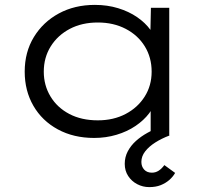

<svg xmlns="http://www.w3.org/2000/svg" viewBox="-20 -554 857 785"><path d="M365 10Q281 10 216.5 -25Q152 -60 116.5 -121.5Q81 -183 81 -261Q81 -341 118.5 -402.5Q156 -464 220.5 -499Q285 -534 368 -534Q419 -534 463 -520.5Q507 -507 540.5 -484Q574 -461 595 -432Q616 -403 619 -375L594 -381L597 -522H672V0H596V-139L616 -150Q612 -120 590 -91Q568 -62 534 -39Q500 -16 456.5 -3Q413 10 365 10ZM380 -62Q444 -62 493.5 -88Q543 -114 571.5 -159Q600 -204 600 -261Q600 -319 572 -364.5Q544 -410 494 -436Q444 -462 380 -462Q315 -462 265.5 -436Q216 -410 187.5 -364.5Q159 -319 159 -261Q159 -205 186.5 -159.5Q214 -114 263.5 -88Q313 -62 380 -62ZM590 211Q564 211 541 199Q518 187 504 165.5Q490 144 490 116Q490 88 502.5 64.5Q515 41 535.5 22.5Q556 4 583 -11Q610 -26 640 -37L673 0Q641 12 615 28.5Q589 45 573.5 65Q558 85 558 108Q558 127 569.5 139.5Q581 152 601 152Q616 152 628.5 144Q641 136 652 121L696 153Q687 169 672 182Q657 195 637 203Q617 211 590 211Z"/></svg>

Font: Lexend Giga Light
Style: Regular
Weight: 300
Version: Version 1.007